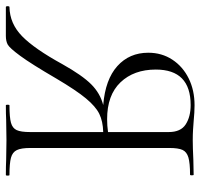

<svg xmlns="http://www.w3.org/2000/svg" viewBox="-46 -634 668 639"><g transform="rotate(90 287.5 -314.0)"><path d="M550 0Q518 0 500 -1L434 -2L366 -1Q348 0 318 0Q316 0 316 -6Q316 -12 318 -12Q358 -12 376 -17Q394 -22 400.5 -36Q407 -50 407 -81V-324Q371 -323 346.5 -311Q322 -299 295 -266.5Q268 -234 229 -168Q180 -84 153.5 -48Q127 -12 115.5 -6Q104 0 87 0H-9Q-12 0 -12 -6Q-12 -12 -9 -12Q46 -13 88 -54Q130 -95 181 -188Q218 -254 248 -284Q278 -314 317 -324Q232 -331 187.5 -371Q143 -411 143 -474Q143 -519 166 -554Q189 -589 228.5 -608.5Q268 -628 318 -628Q341 -628 371 -625Q383 -624 399 -623Q415 -622 434 -622Q458 -622 500 -624L549 -625Q551 -625 551 -619Q551 -613 549 -613Q510 -613 491.5 -607.5Q473 -602 466.5 -588Q460 -574 460 -544V-81Q460 -51 467 -36.5Q474 -22 492.5 -17Q511 -12 550 -12Q552 -12 552 -6Q552 0 550 0ZM364 -337Q386 -337 407 -340V-542Q407 -582 381.5 -598.5Q356 -615 317 -615Q199 -615 199 -499Q199 -426 241.5 -381.5Q284 -337 364 -337Z"/></g></svg>

Font: Cormorant Infant Light
Style: Regular
Weight: 300
Designer: Christian Thalmann (Catharsis Fonts)
Version: Version 3.000